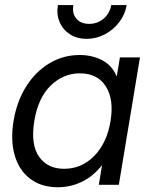

<svg xmlns="http://www.w3.org/2000/svg" viewBox="-20 -748 605 777"><path d="M214.4 9.8Q147.5 9.8 102.5 -24.2Q57.6 -58.1 39.8 -118.4Q22 -178.7 34.7 -257.8Q47.9 -337.4 85.7 -397.7Q123.5 -458 179.7 -491.7Q235.8 -525.4 302.7 -525.4Q353 -525.4 393.6 -504.2Q434.1 -482.9 451.7 -439.5H452.6L465.3 -515.6H546.4L460.9 0H379.9L392.6 -78.1H391.6Q356.4 -33.7 310.5 -12Q264.6 9.8 214.4 9.8ZM239.3 -64.9Q311 -64.9 362.1 -117.7Q413.1 -170.4 427.2 -257.8Q441.9 -345.2 408.4 -398.2Q375 -451.2 303.2 -451.2Q236.3 -451.2 185.3 -401.9Q134.3 -352.5 118.7 -257.8Q103.5 -163.1 137.9 -114Q172.4 -64.9 239.3 -64.9ZM330.6 -590.8Q291.5 -590.8 263.2 -609.1Q234.9 -627.4 221.4 -658.4Q208 -689.5 214.4 -727.5H276.9Q271 -693.8 289.1 -672.6Q307.1 -651.4 340.8 -651.4Q374.5 -651.4 399.4 -672.6Q424.3 -693.8 430.2 -727.5H492.7Q486.3 -689.5 462.6 -658.4Q439 -627.4 404.3 -609.1Q369.6 -590.8 330.6 -590.8Z"/></svg>

Font: Inter Display
Style: Italic
Weight: 400
Italic angle: -9.39999°
Designer: Rasmus Andersson
Foundry: rsms
Version: Version 4.000;git-a52131595